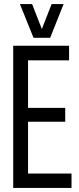

<svg xmlns="http://www.w3.org/2000/svg" viewBox="-20 -925 387 945"><path d="M45 0V-700H320V-628H118V-394H301V-326H118V-71H332V0ZM293 -905 227 -739H145L78 -905H138L186 -782L234 -905Z"/></svg>

Font: Georama Condensed
Style: Regular
Weight: 400
Width: 3
Designer: Jean-Baptiste Levee
Foundry: Production Type
Version: Version 1.000